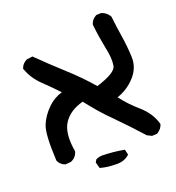

<svg xmlns="http://www.w3.org/2000/svg" viewBox="-115 -522 730 796"><g transform="rotate(-20 250.0 -123.5)"><path d="M258.3 181.6Q226.6 181.6 196.8 173.8L193.4 172.9L192.4 169.4L186.5 147.9L186 145.5L187.5 143.6L191.4 136.7L191.9 135.3L193.4 134.3Q207.5 127 225.1 127.9Q247.1 128.4 269.3 130.6Q291.5 132.8 313.5 136.7L317.4 137.7L318.4 141.1L322.3 157.7L322.8 161.1L320.3 163.6Q295.9 184.6 258.3 181.6ZM441.9 121.6 424.3 112.8 423.3 112.3 422.4 111.3Q372.6 55.7 318.4 1Q291.5 -25.4 267.3 -53.2Q243.2 -81.1 221.2 -109.4Q162.6 -94.2 135.3 -53.7Q106.9 -12.2 121.1 71.3V72.8V73.7Q114.3 98.1 91.3 107.9L90.3 108.4H89.4L66.9 110.4H65.9L64.5 109.9Q44.4 103.5 35.6 83.5L35.2 82.5V81.5Q29.3 -34.2 43.5 -70.6Q57.6 -106.9 88.9 -137.7Q116.2 -165 153.3 -175.8Q121.1 -210 89.4 -240.2Q52.7 -274.9 36.6 -320.3L35.6 -322.3L36.6 -324.2Q43 -343.3 63 -353L63.5 -353.5H64.5L86.9 -356.4L89.8 -356.9L91.8 -354.5Q142.6 -304.2 198.7 -253.4Q253.9 -203.6 300.8 -149.4Q387.7 -176.3 392.1 -205.6Q397.5 -238.3 387.2 -283.7Q382.3 -307.6 377.9 -335Q373.5 -362.3 370.1 -394V-395V-396Q376 -416 395.5 -426.8L397 -427.7H397.9L417.5 -428.7H418.5L419.4 -428.2Q441.4 -421.9 453.6 -400.4L454.1 -399.4V-397.9Q459 -353.5 466.3 -308.1Q473.6 -262.2 475.6 -214.4Q477.5 -164.6 440.9 -126.5Q424.3 -108.9 404.5 -96.4Q384.8 -84 363.3 -77.1Q394.5 -36.1 433.6 -2.4Q478 35.6 492.2 86.4V87.9V89.4Q486.3 108.4 466.8 120.1L465.8 121.1H464.4L444.8 122.1H442.9Z"/></g></svg>

Font: NaikaiFont
Style: SemiBold
Weight: 600
Version: Version 1.89